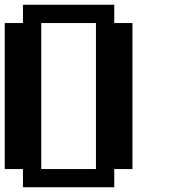

<svg xmlns="http://www.w3.org/2000/svg" viewBox="-20 -789 732 809"><path d="M384.3 -76.7V-691.9H153.8V-76.7ZM76.7 0V-76.7H0V-691.9H76.7V-769H461.4V-691.9H538.1V-76.7H461.4V0Z"/></svg>

Font: Good Old DOS
Style: Regular
Weight: 400
Designer: Vasily Draigo
Foundry: Vasily Draigo
Version: 1.0